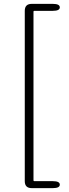

<svg xmlns="http://www.w3.org/2000/svg" viewBox="-20 -804 355 992"><path d="M144 168Q108 168 108 132V-748Q108 -784 144 -784H253Q289 -784 289 -766Q289 -748 253 -748H158Q153 -748 153 -743V127Q153 132 158 132H253Q289 132 289 150Q289 168 253 168Z"/></svg>

Font: Resource Han Rounded CN Light
Style: Regular
Weight: 300
Designer: Cyano Hao (round all glyphs); Ryoko NISHIZUKA 西塚涼子 (kana, bopomofo & ideographs); Paul D. Hunt (Latin, Greek & Cyrillic)
Foundry: Cyano Hao
Version: 0.990